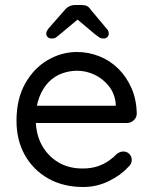

<svg xmlns="http://www.w3.org/2000/svg" viewBox="-20 -738 613 768"><path d="M313 10Q233 10 173 -24Q113 -58 79.5 -117.5Q46 -177 46 -255Q46 -342 80.5 -403.5Q115 -465 170.5 -497.5Q226 -530 288 -530Q334 -530 377 -513Q420 -496 453 -463.5Q486 -431 506 -385.5Q526 -340 527 -284Q527 -268 515 -257Q503 -246 487 -246H92L74 -315H459L443 -301V-323Q439 -364 415.5 -393.5Q392 -423 358.5 -439Q325 -455 288 -455Q258 -455 228.5 -444.5Q199 -434 175.5 -410.5Q152 -387 137.5 -350Q123 -313 123 -261Q123 -203 146.5 -159Q170 -115 212 -89.5Q254 -64 310 -64Q345 -64 371 -73Q397 -82 416 -95.5Q435 -109 448 -123Q461 -132 473 -132Q488 -132 497.5 -122Q507 -112 507 -98Q507 -81 491 -68Q463 -37 415 -13.5Q367 10 313 10ZM304 -671 220 -601Q211 -593 204.5 -588.5Q198 -584 186 -584Q177 -584 171 -589.5Q165 -595 165 -602Q165 -608 167 -612.5Q169 -617 174 -624L239 -698Q255 -718 282 -718H305Q319 -718 327.5 -714Q336 -710 344 -698L406 -624Q412 -618 413.5 -613Q415 -608 415 -603Q415 -596 409.5 -590Q404 -584 394 -584Q383 -584 376.5 -589Q370 -594 360 -601L273 -674Z"/></svg>

Font: Quicksand Light Medium
Style: Regular
Weight: 500
Version: Version 3.006